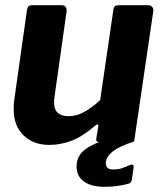

<svg xmlns="http://www.w3.org/2000/svg" viewBox="-20 -550 632 742"><path d="M170 10Q109 10 71 -27Q33 -64 33 -126Q33 -133 33 -141Q33 -149 34 -156L84 -510Q86 -522 90.5 -526Q95 -530 108 -530H218Q229 -530 234 -523Q239 -516 237 -504L190 -171Q189 -166 189 -161.5Q189 -157 189 -154Q189 -126 204 -113.5Q219 -101 244 -101Q278 -101 308.5 -119Q339 -137 367 -163L418 -511Q419 -523 424.5 -526.5Q430 -530 443 -530H551Q563 -530 568.5 -523Q574 -516 572 -504L500 -14Q499 -5 496.5 -2.5Q494 0 486 0H367Q360 0 355.5 -3Q351 -6 352 -14L360 -63Q361 -69 357 -69Q353 -69 346 -63Q300 -23 257.5 -6.5Q215 10 170 10ZM277 79Q280 62 289.5 47.5Q299 33 321.5 19Q344 5 386 -9L497 -3Q440 16 416 35Q392 54 389 77Q388 90 394.5 97.5Q401 105 418 105Q439 105 454.5 99Q470 93 482 88Q490 84 494 87.5Q498 91 496 100L490 142Q489 148 486.5 153Q484 158 479 159Q464 164 438.5 168Q413 172 383 172Q329 172 300 148Q271 124 277 79Z"/></svg>

Font: Libre Franklin Thin
Style: Bold Italic
Weight: 700
Italic angle: -8°
Version: Version 3.000